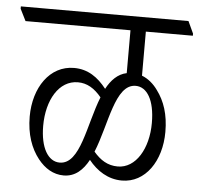

<svg xmlns="http://www.w3.org/2000/svg" viewBox="-73 -669 675 647"><g transform="rotate(5 265.0 -345.5)"><path d="M165 -68C204 -68 230 -93 249 -128C277 -93 315 -68 362 -68C441 -68 494 -145 494 -244C494 -303 479 -347 453 -382C439 -402 420 -418 399 -426V-575H558V-582L539 -623H-28V-615L-8 -575H347V-430C317 -424 295 -401 279 -371C250 -408 216 -432 169 -432C87 -432 34 -354 34 -256C34 -196 51 -149 78 -115C101 -86 130 -68 165 -68ZM381 -390C419 -390 446 -348 446 -270C446 -183 405 -114 344 -114C310 -114 285 -130 262 -157C301 -252 311 -390 381 -390ZM82 -229C82 -316 122 -385 186 -385C217 -385 242 -370 266 -341C228 -246 218 -110 148 -110C109 -110 82 -154 82 -229Z"/></g></svg>

Font: Noto Serif Devanagari ExtraCondensed Light
Style: Regular
Weight: 300
Width: 2
Designer: Universal Thirst, Indian Type Foundry and the Monotype Design Team
Foundry: Monotype Imaging Inc.
Version: Version 2.004